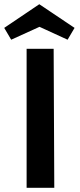

<svg xmlns="http://www.w3.org/2000/svg" viewBox="-26 -889 377 909"><path d="M327 -757 294 -701 161 -762 27 -701 -6 -757 160 -869ZM228 -658 231 0H100V-658Z"/></svg>

Font: Ysabeau SC
Style: Bold
Weight: 700
Designer: Christian Thalmann (Catharsis Fonts)
Version: Version 0.003